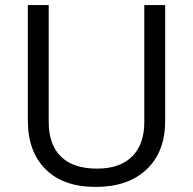

<svg xmlns="http://www.w3.org/2000/svg" viewBox="-20 -734 768 764"><path d="M637.2 -713.9V-252Q637.2 -129.9 563.5 -60.1Q489.7 9.8 360.8 9.8Q231.9 9.8 161.4 -60.5Q90.8 -130.9 90.8 -253.9V-713.9H173.8V-248Q173.8 -158.7 222.7 -110.8Q271.5 -63 366.2 -63Q456.5 -63 505.4 -111.1Q554.2 -159.2 554.2 -249V-713.9Z"/></svg>

Font: f0_46894 
Style: Regular
Weight: 400
Foundry: Ascender Corporation
Version: Version 1.10